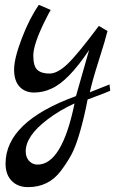

<svg xmlns="http://www.w3.org/2000/svg" viewBox="-20 -411 511 791"><path d="M2.9 263.2Q2.9 90.3 293 -15.1L347.2 -205.1Q261.2 -76.2 191.9 -45.9Q157.7 -29.8 120.4 -29.8Q83 -29.8 60.5 -54Q38.1 -78.1 38.1 -124Q38.1 -169.9 69.6 -252.4Q101.1 -335 140.1 -391.1L189 -370.1Q186 -367.2 161.1 -316.9Q117.2 -226.1 117.2 -182.1Q117.2 -138.2 134 -123Q150.9 -107.9 183.8 -107.9Q216.8 -107.9 258.3 -147.5Q299.8 -187 387.2 -304.2L422.9 -283.2Q415 -250 387.5 -163.6Q359.9 -77.1 350.1 -30.8L431.2 -63L434.1 -37.1Q430.2 -34.2 340.8 -1Q328.6 64.9 310.3 129.4Q292 193.8 273.4 227.5Q254.9 261.2 230 293.9Q180.2 359.9 95.2 359.9Q53.2 359.9 28.1 334Q2.9 308.1 2.9 263.2ZM85.9 212.9Q85.9 236.8 99.9 252Q113.8 267.1 134.8 267.1Q235.4 267.1 287.1 15.1Q224.1 43.9 175.8 81.1Q85.9 148.9 85.9 212.9Z"/></svg>

Font: Marck Script
Style: Regular
Weight: 400
Designer: Denis Masharov, Marck Fogel
Foundry: Denis Masharov
Version: Version 1.002